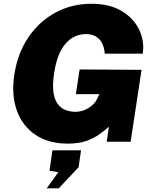

<svg xmlns="http://www.w3.org/2000/svg" viewBox="-20 -753 818 1020"><path d="M340 10Q237.5 10 168.2 -36.8Q99 -83.5 69.2 -166.8Q39.5 -250 56.5 -359Q74 -471.5 131.5 -555.8Q189 -640 275.2 -686.5Q361.5 -733 465 -733Q561.5 -733 625.5 -695Q689.5 -657 718.8 -596.2Q748 -535.5 738.5 -468H536.5Q534.5 -497.5 523.5 -521Q512.5 -544.5 491 -558.2Q469.5 -572 435.5 -572Q399.5 -572 365.5 -552.8Q331.5 -533.5 305.5 -488.2Q279.5 -443 267.5 -365Q257.5 -298.5 264.8 -257.8Q272 -217 290.8 -195.5Q309.5 -174 333.8 -166.5Q358 -159 381 -159Q401.5 -159 419.8 -165Q438 -171 453 -180.8Q468 -190.5 479 -202.5Q490 -214.5 495.5 -227L508 -253H383L403 -384L732 -382L674 0H547L558.5 -80Q537.5 -61.5 509.2 -40.5Q481 -19.5 440.2 -4.8Q399.5 10 340 10ZM228 247.5 290 161.5 243 154.5 258.5 45.5H410.5L397.5 135.5L292 247.5Z"/></svg>

Font: Public Sans Thin Black
Style: Italic
Weight: 900
Italic angle: -8°
Version: Version 2.001